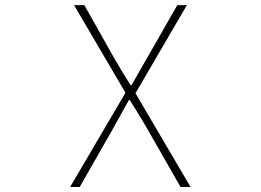

<svg xmlns="http://www.w3.org/2000/svg" viewBox="-20 -746 1040 766"><path d="M259.8 0 480.5 -376 275.4 -725.6H316.4L441.4 -503.9Q471.7 -452.1 501 -406.2H504.9Q542 -471.7 560.5 -503.9L687.5 -725.6H725.6L520.5 -374L740.2 0H700.2L567.4 -232.4Q552.7 -258.8 498 -346.7H494.1L430.7 -232.4L297.9 0Z"/></svg>

Font: Gen Shin Gothic Monospace ExtraLight
Style: Regular
Weight: 200
Designer: [Source Han Sans]
Ryoko NISHIZUKA  (kana & ideographs); Paul D. Hunt (Latin, Greek & Cyrillic); Wenlong ZHANG  (bopomofo
Version: Version 1.002.20150607